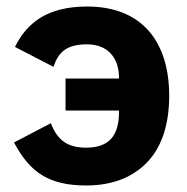

<svg xmlns="http://www.w3.org/2000/svg" viewBox="-20 -557 575 589"><path d="M181 -316H345V-319C345 -379 311 -421 247 -421C183 -421 159 -396 144 -352L26 -413C63 -489 128 -537 247 -537C414 -537 499 -431 499 -263C499 -179 478 -110 435 -63C391 -15 328 12 244 12C188 12 145 2 110 -19C75 -40 48 -73 23 -120L136 -179C156 -127 187 -104 244 -104C315 -104 345 -141 345 -213V-218H181Z"/></svg>

Font: Plexus Sans Bold
Style: Regular
Weight: 700
Version: Version 2.001;PS 002.001;hotconv 1.0.70;makeotf.lib2.5.58329